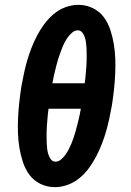

<svg xmlns="http://www.w3.org/2000/svg" viewBox="-20 -763 540 791"><path d="M206 8Q174 8 146.5 -5.5Q119 -19 101.5 -42.5Q84 -66 74.5 -95Q65 -124 60 -154Q55 -184 54 -215.5Q53 -247 54.5 -278.5Q56 -310 59.5 -342Q63 -374 68 -406Q73 -433 78.5 -459.5Q84 -486 91.5 -512Q99 -538 109 -564Q119 -590 132 -615Q145 -640 162 -663Q179 -686 200.5 -704.5Q222 -723 249 -733Q276 -743 302 -743Q303 -743 303 -743Q303 -743 303 -743Q335 -743 362.5 -729.5Q390 -716 407.5 -692.5Q425 -669 434.5 -640Q444 -611 449 -581Q454 -551 455 -519.5Q456 -488 454.5 -456.5Q453 -425 449.5 -393Q446 -361 441 -329Q436 -302 430.5 -275.5Q425 -249 417.5 -223Q410 -197 400 -171Q390 -145 377 -120Q364 -95 347.5 -72Q331 -49 309 -30.5Q287 -12 260 -2Q233 8 207 8Q206 8 206 8Q206 8 206 8ZM196 -420H329Q331 -432 332 -444Q333 -456 334 -468Q335 -480 336 -492Q337 -504 337 -516Q337 -528 337 -539.5Q337 -551 336.5 -563Q336 -575 334.5 -586.5Q333 -598 329.5 -609Q326 -620 319 -629Q312 -638 300 -638Q288 -638 277.5 -629Q267 -620 259.5 -609.5Q252 -599 246 -587.5Q240 -576 235.5 -564Q231 -552 226.5 -540Q222 -528 218.5 -516Q215 -504 212 -492Q209 -480 206 -468Q203 -456 200.5 -444Q198 -432 196 -420ZM209 -97Q221 -97 231.5 -106Q242 -115 249.5 -125.5Q257 -136 263 -147.5Q269 -159 274 -171Q279 -183 283 -195Q287 -207 290.5 -219Q294 -231 297 -243Q300 -255 303 -267Q306 -279 308.5 -291Q311 -303 313 -315H180Q178 -303 177 -291Q176 -279 175 -267Q174 -255 173 -243Q172 -231 172 -219Q172 -207 172 -195.5Q172 -184 172.5 -172Q173 -160 174.5 -148.5Q176 -137 179.5 -126Q183 -115 190 -106Q197 -97 209 -97Z"/></svg>

Font: Iosevka SS04 Extrabold
Style: Italic
Weight: 800
Italic angle: -9°
Monospace: yes
Designer: Belleve Invis
Foundry: Belleve Invis
Version: Version 19.0.0; ttfautohint (v1.8.4)